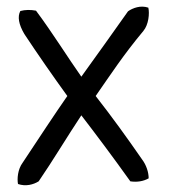

<svg xmlns="http://www.w3.org/2000/svg" viewBox="-20 -531 506 576"><path d="M34 21C57 29 80 23 96 13C136 -45 184 -125 224 -185C267 -129 316 -64 371 13C391 16 410 13 426 4C426 -14 419 -36 406 -53C361 -118 317 -179 267 -243C313 -309 350 -366 410 -438C426 -457 429 -491 425 -508C402 -516 378 -507 364 -497C319 -433 270 -365 224 -301C185 -356 138 -432 88 -499C72 -502 56 -502 41 -498C32 -481 36 -458 53 -429C92 -370 142 -298 182 -243C149 -196 91 -108 48 -43C33 -23 31 6 34 21Z"/></svg>

Font: Snowfall
Style: Regular
Weight: 400
Designer: Jasper
Foundry: Cannot Into Space Fonts
Version: Version 0.9